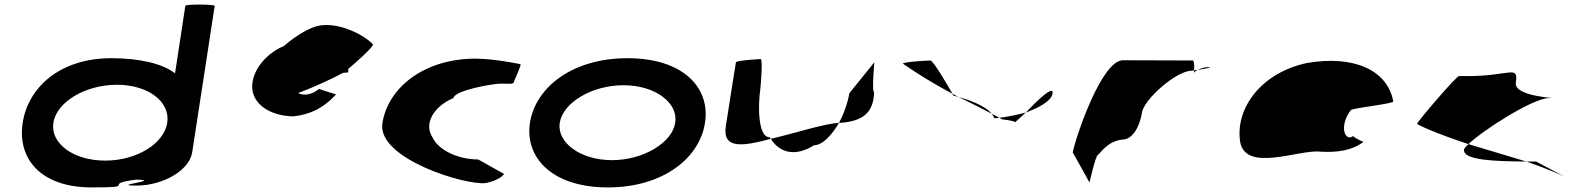

<svg xmlns="http://www.w3.org/2000/svg" viewBox="-20 -810 6916 838"><path d="M79 -274C55 -118 157 8 380 8C596 8 414 -6 575 -26C694 -23 454 0 576 0C691 0 807 -66 819 -146L917 -784C918 -792 790 -792 789 -785L744 -490C690 -532 590 -556 466 -556C243 -556 103 -430 79 -274ZM213 -274C227 -366 354 -440 490 -440C627 -440 724 -366 710 -274C696 -184 578 -109 439 -109C301 -109 199 -184 213 -274Z M1082 -451C1069 -371 1141 -305 1260 -302C1327 -310 1384 -331 1447 -398C1447 -398 1375 -420 1373 -422C1338 -394 1303 -392 1281 -404C1357 -432 1435 -469 1477 -492C1493 -493 1500 -494 1500 -494V-509C1501 -509 1501 -510 1501 -510C1514 -521 1616 -608 1607 -617C1568 -660 1438 -726 1348 -691C1311 -677 1262 -647 1219 -609C1151 -581 1092 -518 1082 -451Z M1649 -272C1625 -118 2011 0 2100 -11C2159 -22 2186 -52 2178 -52L2067 -114C1987 -114 1896 -150 1868 -210C1828 -270 1873 -346 1959 -382C1964 -416 2132 -445 2165 -445C2199 -445 2221 -441 2223 -452C2225 -462 2259 -530 2251 -530C2251 -530 2139 -554 2055 -554C1832 -554 1673 -428 1649 -272Z M2293 -274C2270 -121 2391 8 2633 8C2875 8 3034 -121 3057 -274C3081 -428 2961 -556 2719 -556C2477 -556 2317 -428 2293 -274ZM2423 -274C2437 -362 2563 -438 2701 -438C2839 -438 2941 -362 2927 -274C2914 -188 2789 -111 2651 -111C2513 -111 2410 -188 2423 -274Z M3148 -260C3132 -158 3221 -171 3344 -204C3343 -206 3340 -209 3339 -211C3284 -211 3290 -366 3298 -416C3299 -424 3311 -552 3300 -552C3290 -552 3193 -546 3192 -538C3192 -538 3160 -340 3148 -260ZM3344 -204C3386 -139 3455 -127 3533 -176C3570 -176 3611 -221 3642 -274C3576 -270 3455 -230 3344 -204ZM3642 -274H3651C3750 -282 3793 -322 3795 -408C3784 -408 3797 -546 3796 -538L3687 -403C3682 -370 3666 -319 3642 -274Z M3921 -532C3921 -532 4015 -465 4137 -401C4120 -432 4053 -546 4041 -546C4031 -546 3919 -540 3921 -532ZM4137 -401C4138 -397 4140 -394 4140 -393C4140 -393 4150 -391 4163 -387C4154 -391 4146 -397 4137 -401ZM4163 -387C4221 -359 4274 -332 4308 -314C4278 -351 4202 -376 4163 -387ZM4308 -314C4313 -308 4318 -301 4319 -294C4326 -294 4334 -295 4342 -296C4335 -300 4323 -306 4308 -314ZM4342 -296C4348 -292 4353 -290 4352 -290C4338 -290 4411 -284 4410 -276C4410 -276 4432 -295 4457 -319C4419 -308 4374 -300 4342 -296ZM4457 -319C4513 -339 4569 -369 4574 -402C4580 -442 4506 -370 4457 -319Z M4662 -145 4735 -14C4734 -6 4762 -135 4773 -135C4784 -142 4813 -194 4880 -201C4923 -201 4955 -258 4964 -318C4973 -378 5116 -501 5179 -501C5179 -501 5184 -502 5192 -503C5193 -520 5192 -546 5186 -546C5186 -546 4999 -547 4881 -547C4790 -547 4679 -225 4662 -145ZM5192 -503C5192 -498 5191 -494 5191 -491C5191 -494 5198 -500 5208 -505C5202 -504 5197 -504 5192 -503ZM5208 -505C5239 -510 5279 -517 5252 -517C5236 -517 5220 -511 5208 -505Z M5392 -196C5411 -52 5653 -160 5743 -148C5814 -144 5880 -152 5931 -191C5923 -193 5884 -212 5887 -217C5852 -188 5821 -257 5876 -330C5895 -340 6069 -358 6061 -368C6035 -506 5886 -570 5684 -535C5487 -493 5373 -341 5392 -196ZM5887 -217V-218ZM5932 -192 5931 -191C5933 -191 5933 -191 5932 -190Z M6165 -270C6164 -266 6252 -226 6389 -181C6453 -242 6671 -382 6741 -382C6805 -382 6586 -384 6596 -449C6608 -529 6570 -478 6389 -478H6348C6336 -478 6167 -280 6165 -270ZM6370 -158C6362 -109 6511 -106 6642 -105C6562 -129 6471 -156 6389 -181C6379 -171 6371 -163 6370 -158ZM6642 -105C6732 -74 6789 -48 6807 -40L6684 -105ZM6807 -40 6813 -37Z"/></svg>

Font: Ampere
Style: SCSuExtIta
Weight: 400
Version: Version 1